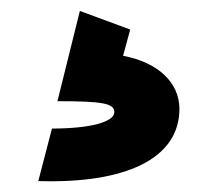

<svg xmlns="http://www.w3.org/2000/svg" viewBox="-20 -64 398 351"><path d="M75 171 50 267C208 272 308 227 308 135C308 87 269 50 205 38L218 -10L126 -44L85 121C168 121 189 125 189 141C189 159 145 171 75 171Z"/></svg>

Font: Finlandica Black
Style: Regular
Weight: 900
Designer: Niklas Ekholm, Juho Hiilivirta, Jaakko Suomalainen
Foundry: Helsinki Type Studio
Version: Version 2.000;Glyphs 3.2 (3202)